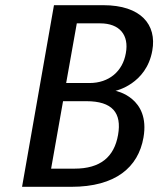

<svg xmlns="http://www.w3.org/2000/svg" viewBox="-20 -720 615 740"><path d="M425 -370C425 -370 544 -395 567 -525C585 -625 523 -700 378 -700H188L65 0H255C425 0 513 -75 533 -190C560 -345 425 -370 425 -370ZM276 -630H366C441 -630 478 -585 465 -515C453 -445 400 -400 325 -400H235ZM313 -330C413 -330 450 -285 435 -200C420 -115 367 -70 267 -70H177L223 -330Z"/></svg>

Font: Scada
Style: Italic
Weight: 400
Designer: Jovanny Lemonad
Foundry: Jovanny Lemonad
Version: Version 3.005